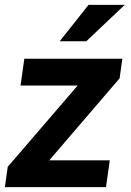

<svg xmlns="http://www.w3.org/2000/svg" viewBox="-22 -770 539 790"><path d="M491.2 -750 333 -600.1H223.6L342.3 -750ZM180.7 -110.4H429.7L414.1 0H-2L9.8 -83.5L297.4 -418H62.5L78.1 -528.3H481.4L470.2 -447.8Z"/></svg>

Font: Robert Sans ExtraBold
Style: Italic
Weight: 800
Italic angle: -8°
Designer: Christian Robertson (extended by Adam Twardoch)
Foundry: Google
Version: Version 12.135;April 2, 2019;FontCreator 11.5.0.2425 64-bit;